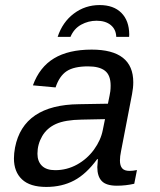

<svg xmlns="http://www.w3.org/2000/svg" viewBox="-20 -736 640 766"><path d="M497.1 -54.2Q510.3 -54.2 526.4 -57.6L515.6 -2.9Q481.4 4.9 446.3 4.9Q403.8 4.9 386 -13.7Q368.2 -32.2 368.2 -69.3L370.6 -101.1H367.7Q324.2 -41.5 275.6 -15.9Q227.1 9.8 164.6 9.8Q99.6 9.8 67.6 -20.5Q35.6 -50.8 35.6 -104Q35.6 -124 40 -147.5Q73.2 -317.9 295.4 -320.3L410.6 -322.3Q418.9 -361.8 420.2 -372.3Q421.4 -382.8 421.4 -394.5Q421.4 -436 398.9 -453.6Q376.5 -471.2 331.5 -471.2Q274.9 -471.2 245.8 -451.9Q216.8 -432.6 201.7 -387.2L111.3 -395.5Q137.7 -468.3 195.6 -503.2Q253.4 -538.1 345.7 -538.1Q511.7 -538.1 511.7 -407.7Q511.7 -385.7 506.8 -360.4L462.9 -132.8Q458.5 -111.8 458.5 -95.7Q458.5 -75.2 467.3 -64.7Q476.1 -54.2 497.1 -54.2ZM200.2 -57.1Q246.6 -57.1 287.1 -79.3Q327.6 -101.6 355 -139.2Q382.3 -176.8 390.1 -217.3L398.9 -260.7L305.7 -258.8Q239.7 -257.8 203.4 -241.5Q167 -225.1 148.2 -192.6Q129.4 -160.2 129.4 -122.6Q129.4 -92.3 147.2 -74.7Q165 -57.1 200.2 -57.1ZM377.4 -715.8Q433.1 -715.8 464.1 -684.8Q495.1 -653.8 495.6 -598.6L495.1 -588.9H443.8Q442.9 -618.7 421.9 -636Q400.9 -653.3 365.2 -653.3Q332.5 -653.3 303.7 -637.5Q274.9 -621.6 261.2 -588.9H210Q229.5 -647.9 274.7 -681.9Q319.8 -715.8 377.4 -715.8Z"/></svg>

Font: Cousine
Style: Italic
Weight: 400
Italic angle: -12°
Monospace: yes
Designer: Steve Matteson
Foundry: Monotype Imaging Inc.
Version: Version 1.21